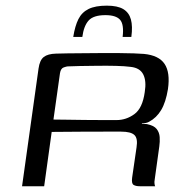

<svg xmlns="http://www.w3.org/2000/svg" viewBox="-20 -646 651 666"><path d="M367.1 -189.4Q367.1 -189.4 338.8 -189.4Q310.5 -189.4 263.3 -189.2Q216.1 -189.1 159.3 -188.4L133.2 0H56.5L113.7 -408.3Q117.7 -437.3 131.8 -448.3Q145.8 -459.3 174.5 -460Q189.5 -460.7 214.3 -460.9Q239.2 -461 269 -461.4Q298.8 -461.7 330.3 -461.9Q361.9 -462 391.2 -461.9Q420.5 -461.7 443.8 -460.9Q467.2 -460 479.2 -459Q531 -454 550.9 -424.3Q570.8 -394.6 562.6 -337Q555.1 -291.1 539 -264.2Q523 -237.4 497.1 -223.6Q493 -221.1 486 -219.5Q479 -218 472.4 -218L472.1 -216Q475.9 -216 480.6 -216Q485.3 -216 488.9 -215.7Q513.9 -210.7 523.4 -198.6Q532.9 -186.5 533.9 -170.4Q534.9 -154.3 532.6 -138.3L516.7 -23.7Q514.9 -14.3 516.1 -7.7Q517.2 -1 518.2 0H464.7Q450.7 0 443.2 -4.8Q435.7 -9.6 438.3 -29.5L453.6 -134.7Q458.6 -165.7 446.4 -177.5Q434.1 -189.4 400.1 -189.4ZM165.4 -231.3Q179.8 -231.3 209.8 -230.8Q239.8 -230.3 275.1 -229.9Q310.5 -229.5 340.6 -229.5Q370.7 -229.5 384.4 -229.5Q417.7 -229.5 446.1 -250.1Q474.4 -270.6 482.1 -326.6Q488.4 -365.2 476.9 -387.8Q465.5 -410.5 433.6 -414Q413.3 -416.7 382.3 -417.5Q351.3 -418.2 318.1 -417.8Q284.8 -417.5 257 -417Q229.1 -416.5 214.7 -415.7Q211.5 -415.7 201.1 -412.2Q190.8 -408.7 188.1 -392.3ZM350.5 -626.4Q387.7 -626.4 407.7 -614.4Q427.6 -602.4 434.1 -578.6Q440.6 -554.7 435.6 -518H405.4Q410.6 -561.5 396.4 -577.5Q382.2 -593.5 345.7 -593.5Q304.2 -593.5 287.4 -574.8Q270.6 -556 265.6 -518H234.1Q240.1 -556 252 -579.7Q263.9 -603.4 287.4 -614.9Q310.8 -626.4 350.5 -626.4Z"/></svg>

Font: Genos Thin
Style: Italic
Weight: 100
Italic angle: -8°
Designer: Robert E. Leuschke
Foundry: Robert E. Leuschke
Version: Version 1.010